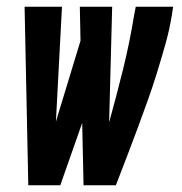

<svg xmlns="http://www.w3.org/2000/svg" viewBox="-20 -550 540 570"><path d="M64 0 53 -530H164L146 -189L219 -429L217 -530H313L304 -187Q326 -266 345.5 -345Q365 -424 378 -504L383 -530H494L490 -504Q483 -461 471 -418.5Q459 -376 446 -334Q433 -292 418 -250Q403 -208 387.5 -166.5Q372 -125 356 -83Q340 -41 324 0H228L224 -185L159 0Z"/></svg>

Font: Iosevka Slab Heavy Oblique
Style: Regular
Weight: 900
Italic angle: -9°
Monospace: yes
Designer: Belleve Invis
Foundry: Belleve Invis
Version: Version 11.1.1; ttfautohint (v1.8.3)